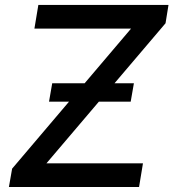

<svg xmlns="http://www.w3.org/2000/svg" viewBox="-20 -747 693 767"><path d="M15.6 0 28.4 -73.2 503.6 -632.8H117.5L133.2 -727.3H653.1L641.3 -654.1L165.5 -94.5H551.1L535.5 0ZM175.8 -340.9 188.6 -414.4H514.9L502.1 -340.9Z"/></svg>

Font: Inter UI Medium
Style: Italic
Weight: 500
Italic angle: 9.39999°
Designer: Rasmus Andersson
Foundry: rsms
Version: 3.2;8d6f07862